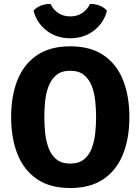

<svg xmlns="http://www.w3.org/2000/svg" viewBox="-20 -931 706 966"><path d="M36 -342Q36 -449 68.2 -529Q100.5 -609 166.5 -653.5Q232.5 -698 333.5 -698Q435 -698 501 -653.2Q567 -608.5 599 -528.2Q631 -448 631 -342Q631 -234.5 598.5 -154.2Q566 -74 500.2 -29.5Q434.5 15 333.5 15Q231.5 15 165.8 -30Q100 -75 68 -155.2Q36 -235.5 36 -342ZM203 -342Q203 -302.5 207.2 -261.5Q211.5 -220.5 224.8 -185.5Q238 -150.5 264 -129.2Q290 -108 333.5 -108Q376.5 -108 402.5 -129.2Q428.5 -150.5 441.8 -185.5Q455 -220.5 459.2 -261.5Q463.5 -302.5 463.5 -342Q463.5 -381.5 459.2 -422.5Q455 -463.5 441.8 -498Q428.5 -532.5 402.5 -553.8Q376.5 -575 333.5 -575Q290 -575 264 -553.8Q238 -532.5 224.8 -498Q211.5 -463.5 207.2 -422.5Q203 -381.5 203 -342ZM518 -877.5Q504 -818 454 -778.2Q404 -738.5 333.5 -738.5Q263 -738.5 213 -778.2Q163 -818 149 -877.5Q163 -894 186.5 -903Q210 -912 234.5 -911Q248 -882 273.5 -865.2Q299 -848.5 333.5 -848.5Q368 -848.5 393.5 -865.2Q419 -882 432.5 -911Q457 -912 480.5 -903Q504 -894 518 -877.5Z"/></svg>

Font: Signika SC
Style: Bold
Weight: 700
Designer: Anna Giedryś
Foundry: Anna Giedryś
Version: Version 2.000; ttfautohint (v1.8.3) -l 8 -r 50 -G 200 -x 9 -